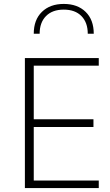

<svg xmlns="http://www.w3.org/2000/svg" viewBox="-20 -952 558 972"><path d="M302.7 -932.1Q372.6 -932.1 413.6 -891.8Q454.6 -851.6 454.6 -781.2H424.3Q424.3 -837.9 392.3 -870.6Q360.4 -903.3 302.7 -903.3Q245.1 -903.3 212.9 -870.6Q180.7 -837.9 180.7 -781.2H150.9Q150.9 -851.6 192.1 -891.8Q233.4 -932.1 302.7 -932.1ZM480 -38.1V0H106V-658.2H480V-619.6H150.9V-348.1H453.1V-309.1H150.9V-38.1Z"/></svg>

Font: Estedad-FD ExtraLight
Style: Regular
Weight: 200
Designer: Amin Abedi
Version: Version 7.3